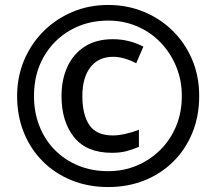

<svg xmlns="http://www.w3.org/2000/svg" viewBox="-20 -744 872 774"><path d="M431 -128Q329 -128 278.5 -191Q228 -254 228 -357Q228 -424 252 -475.5Q276 -527 322 -556.5Q368 -586 435 -586Q500 -586 558 -556L529 -489Q479 -515 436 -515Q377 -515 344.5 -473Q312 -431 312 -357Q312 -281 340.5 -239.5Q369 -198 435 -198Q458 -198 486.5 -204.5Q515 -211 540 -221V-152Q516 -142 491 -135Q466 -128 431 -128ZM416 10Q336 10 269 -17Q202 -44 152.5 -93.5Q103 -143 76 -210Q49 -277 49 -357Q49 -433 76.5 -499.5Q104 -566 154 -616.5Q204 -667 271 -695.5Q338 -724 416 -724Q492 -724 558.5 -697Q625 -670 675.5 -620.5Q726 -571 754.5 -504Q783 -437 783 -357Q783 -277 756 -210Q729 -143 679.5 -93.5Q630 -44 563 -17Q496 10 416 10ZM416 -54Q478 -54 531.5 -76.5Q585 -99 626 -139.5Q667 -180 690 -235.5Q713 -291 713 -357Q713 -420 690.5 -475Q668 -530 628 -572Q588 -614 533.5 -637.5Q479 -661 416 -661Q331 -661 263 -622Q195 -583 156 -514.5Q117 -446 117 -357Q117 -291 139 -235.5Q161 -180 201 -139.5Q241 -99 295.5 -76.5Q350 -54 416 -54Z"/></svg>

Font: Noto Sans Tai Tham
Style: Regular
Weight: 400
Designer: Monotype Design Team 2013. Revised by David WIlliams 2020
Foundry: Monotype Imaging Inc.
Version: Version 2.002